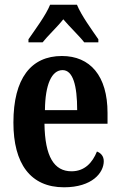

<svg xmlns="http://www.w3.org/2000/svg" viewBox="-20 -786 510 816"><path d="M101 -619V-606H161C183 -634 224 -672 249 -704C274 -674 320 -630 338 -606H398V-619C372 -657 325 -721 307 -766H193C175 -721 127 -657 101 -619ZM252 10C372 10 421 -52 421 -101C421 -123 408 -136 392 -142C373 -95 340 -58 284 -58C210 -58 171 -120 169 -260H437V-306C437 -464 363 -548 243 -548C112 -548 37 -453 37 -265C37 -91 109 10 252 10ZM308 -318H171C172 -428 200 -488 246 -488C290 -488 308 -423 308 -318Z"/></svg>

Font: Noto Serif Sinhala ExtraCondensed
Style: Bold
Weight: 700
Width: 2
Designer: Jelle Bosma - Monotype Design Team
Foundry: Monotype Imaging Inc.
Version: Version 2.007